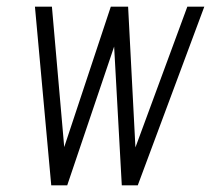

<svg xmlns="http://www.w3.org/2000/svg" viewBox="-20 -557 634 577"><path d="M134 0H182L323 -417L346 0H394L594 -537H543L387 -114L365 -537H313L173 -115L136 -537H85Z"/></svg>

Font: Secuela ExtLt
Style: Italic
Weight: 200
Italic angle: -8°
Designer: Fernando Haro
Foundry: deFharo
Version: Version 1.704